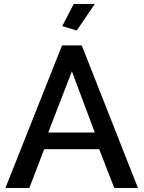

<svg xmlns="http://www.w3.org/2000/svg" viewBox="-20 -936 715 956"><path d="M347 -916 290 -806 362 -784 452 -916ZM126 0 200 -193H474L549 0H667L387 -710H289L7 0ZM338 -581 452 -276H220Z"/></svg>

Font: RT Raleway SemiBold
Style: Regular
Weight: 400
Designer: Matt McInerney, Pablo Impallari, Rodrigo Fuenzalida — Edited by Milan Moffatt in April 2016
Foundry: Matt McInerney, Pablo Impallari, Rodrigo Fuenzalida — Edited by Milan Moffatt in April 2016
Version: Version 3.001